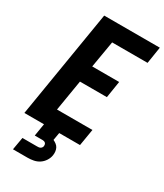

<svg xmlns="http://www.w3.org/2000/svg" viewBox="-232 -826 973 1136"><g transform="rotate(30 254.5 -257.5)"><path d="M8 0 129 -735H509L491 -621H249L218 -439H402L384 -325H200L165 -114H407L388 0ZM57 220 72 134H172Q177 134 182.5 133.5Q188 133 193 130.5Q198 128 201.5 123.5Q205 119 206 114Q207 108 206 102Q205 96 201 92Q197 88 191.5 86.5Q186 85 180 85H128L142 0H246L237 52Q248 57 258 64.5Q268 72 273.5 82.5Q279 93 280.5 106Q282 119 280 132Q277 152 265 170.5Q253 189 235.5 200.5Q218 212 197.5 216Q177 220 157 220Z"/></g></svg>

Font: Iosevka Heavy Oblique
Style: Regular
Weight: 900
Italic angle: -9°
Monospace: yes
Designer: Belleve Invis
Foundry: Belleve Invis
Version: Version 32.5.0; ttfautohint (v1.8.4)